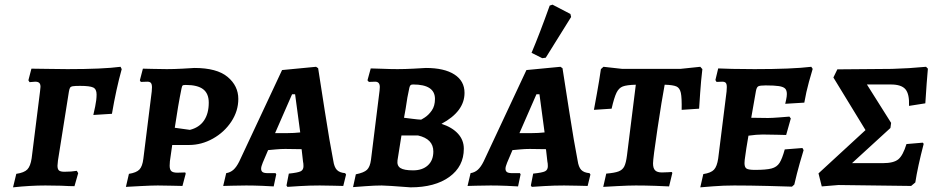

<svg xmlns="http://www.w3.org/2000/svg" viewBox="-20 -797 4051 825"><path d="M50 -50Q84 -55 97.5 -69Q111 -83 116 -117L152 -404Q154 -420 154 -424Q154 -436 148.5 -441Q143 -446 131 -446L107 -444L102 -452L115 -502Q160 -502 186 -501L270 -500Q423 -500 498 -510L503 -500Q479 -414 461 -308L381 -303Q383 -311 389 -339.5Q395 -368 395 -391Q395 -414 380.5 -421Q366 -428 324 -428Q302 -428 293 -426.5Q284 -425 281 -420Q278 -415 276 -403L229 -107Q227 -89 227 -85Q227 -70 233.5 -64.5Q240 -59 257 -59Q287 -59 310 -63L316 -53L300 3Q279 3 243 1L175 0Q110 0 36 8Z M634 -501 697 -500Q728 -500 764.5 -502Q801 -504 815 -505Q912 -505 958 -466.5Q1004 -428 1004 -372Q1004 -320 974 -274.5Q944 -229 895 -201.5Q846 -174 792 -174H720L710 -104Q709 -97 709 -85Q709 -68 716.5 -61.5Q724 -55 742 -55L776 -56Q776 -55 777 -53.5Q778 -52 778 -51L764 2Q752 2 719.5 1Q687 0 658 0Q633 0 585 2.5Q537 5 521 6L534 -50Q566 -55 579 -68.5Q592 -82 596 -115L632 -404Q633 -411 633 -422Q633 -435 628.5 -440.5Q624 -446 613 -446L585 -445L581 -452L594 -502Q618 -502 634 -501ZM877 -356Q877 -395 853 -413.5Q829 -432 778 -432Q767 -432 764.5 -429.5Q762 -427 760 -417Q745 -344 731 -248L796 -239Q836 -249 856.5 -279Q877 -309 877 -356Z M1463 -53 1467 -47 1455 2Q1444 2 1414.5 1Q1385 0 1354 0Q1311 0 1269 2.5Q1227 5 1215 6L1211 0L1221 -51Q1260 -55 1272 -61Q1284 -67 1284 -83Q1284 -95 1282 -103L1276 -156L1206 -157Q1186 -157 1165 -155Q1144 -153 1132 -152L1109 -98Q1102 -81 1102 -72Q1102 -62 1108.5 -57.5Q1115 -53 1131 -53H1164L1167 -48L1156 4Q1145 3 1107.5 1.5Q1070 0 1038 0Q1004 0 976 1Q948 2 939 2L952 -53Q970 -56 983 -67.5Q996 -79 1008 -103L1192 -496L1338 -510L1347 -504Q1354 -459 1375.5 -321Q1397 -183 1412 -107Q1416 -79 1427.5 -67Q1439 -55 1463 -53ZM1214 -225Q1243 -225 1270 -228L1248 -392H1235L1162 -225Z M1497 7 1509 -48Q1544 -55 1557 -67.5Q1570 -80 1574 -110L1611 -408Q1612 -414 1612 -423Q1612 -446 1592 -446L1565 -445L1559 -452L1573 -503Q1587 -503 1623 -501.5Q1659 -500 1688 -500Q1719 -500 1757 -502Q1795 -504 1810 -505Q1889 -505 1932.5 -477Q1976 -449 1976 -398Q1976 -318 1877 -265Q1923 -250 1948 -222.5Q1973 -195 1973 -158Q1973 -82 1911 -37Q1849 8 1744 8Q1640 0 1620 0Q1591 0 1550.5 3Q1510 6 1497 7ZM1788 -283Q1788 -281 1805 -292Q1822 -303 1835.5 -322.5Q1849 -342 1849 -372Q1849 -434 1755 -434Q1747 -434 1744 -431Q1741 -428 1739 -420Q1730 -381 1723 -330L1716 -291Q1725 -290 1752 -286.5Q1779 -283 1788 -283ZM1688 -108Q1685 -85 1700.5 -75Q1716 -65 1755 -65Q1795 -65 1818.5 -86.5Q1842 -108 1842 -146Q1842 -200 1776 -215H1705Z M2513 -53 2517 -47 2505 2Q2494 2 2464.5 1Q2435 0 2404 0Q2361 0 2319 2.5Q2277 5 2265 6L2261 0L2271 -51Q2310 -55 2322 -61Q2334 -67 2334 -83Q2334 -95 2332 -103L2326 -156L2256 -157Q2236 -157 2215 -155Q2194 -153 2182 -152L2159 -98Q2152 -81 2152 -72Q2152 -62 2158.5 -57.5Q2165 -53 2181 -53H2214L2217 -48L2206 4Q2195 3 2157.5 1.5Q2120 0 2088 0Q2054 0 2026 1Q1998 2 1989 2L2002 -53Q2020 -56 2033 -67.5Q2046 -79 2058 -103L2242 -496L2388 -510L2397 -504Q2404 -459 2425.5 -321Q2447 -183 2462 -107Q2466 -79 2477.5 -67Q2489 -55 2513 -53ZM2264 -225Q2293 -225 2320 -228L2298 -392H2285L2212 -225ZM2325 -549 2310 -547 2264 -570Q2298 -650 2342 -773L2354 -777L2431 -737L2434 -724Z M2608 -330 2532 -325Q2535 -341 2545 -396Q2555 -451 2562 -500L2573 -510L2654 -501H2903L2989 -510L2998 -500Q2992 -450 2988.5 -397.5Q2985 -345 2984 -330L2909 -325Q2910 -377 2905.5 -398Q2901 -419 2886.5 -425.5Q2872 -432 2836 -433Q2824 -370 2805 -243Q2786 -116 2786 -95Q2786 -74 2795 -65Q2804 -56 2824 -56Q2840 -56 2851.5 -57Q2863 -58 2866 -58L2869 -54L2855 4Q2839 3 2795.5 1.5Q2752 0 2712 0Q2683 0 2635 2.5Q2587 5 2572 6L2585 -51Q2621 -54 2638 -60.5Q2655 -67 2662.5 -82Q2670 -97 2674 -129L2712 -433Q2673 -432 2656 -425.5Q2639 -419 2629 -398.5Q2619 -378 2608 -330Z M3224 -67Q3272 -67 3295 -73Q3318 -79 3329.5 -97Q3341 -115 3352 -155L3428 -161L3433 -152Q3429 -140 3416.5 -96Q3404 -52 3393 -4L3383 5Q3359 4 3279.5 2Q3200 0 3135 0Q3089 0 3045 3.5Q3001 7 2989 8L3002 -49Q3035 -54 3048 -68Q3061 -82 3066 -116L3102 -404Q3103 -412 3103 -423Q3103 -436 3098.5 -441Q3094 -446 3083 -446L3059 -445L3054 -453L3066 -503Q3082 -502 3126.5 -501Q3171 -500 3222 -500Q3384 -500 3466 -510L3472 -501Q3468 -489 3456 -445.5Q3444 -402 3436 -356L3354 -351Q3355 -355 3358 -369Q3361 -383 3361 -393Q3361 -409 3353.5 -416.5Q3346 -424 3327 -427Q3308 -430 3270 -430Q3245 -430 3238 -426Q3231 -422 3228 -405L3208 -291L3280 -290Q3296 -290 3328.5 -292.5Q3361 -295 3372 -296L3378 -288L3358 -217Q3348 -217 3318.5 -218Q3289 -219 3257 -219Q3231 -219 3196 -214L3187 -160Q3186 -150 3182.5 -128.5Q3179 -107 3179 -96Q3179 -78 3188 -72.5Q3197 -67 3224 -67Z M3913 -13 3895 2 3583 -2 3511 4 3497 -52 3699 -238 3561 -464 3578 -499 3813 -501Q3886 -503 3959 -510L3967 -502Q3962 -448 3956 -353L3886 -342Q3888 -393 3870.5 -413.5Q3853 -434 3808 -434H3705L3809 -269L3806 -247L3641 -96H3774Q3820 -96 3840 -112.5Q3860 -129 3875 -178L3945 -184L3949 -179Q3923 -79 3913 -13Z"/></svg>

Font: Alegreya SC
Style: Bold Italic
Weight: 700
Italic angle: -7°
Designer: Juan Pablo del Peral
Foundry: Huerta Tipografica
Version: Version 2.007; ttfautohint (v1.6)